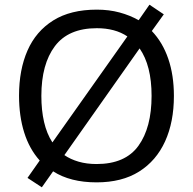

<svg xmlns="http://www.w3.org/2000/svg" viewBox="-20 -766 821 817"><path d="M720 -358Q720 -247 682.5 -164.5Q645 -82 572 -36Q499 10 391 10Q279 10 206 -37L158 31L97 -9L149 -83Q105 -132 83 -202Q61 -272 61 -359Q61 -469 97 -551Q133 -633 206.5 -679Q280 -725 392 -725Q444 -725 488.5 -713Q533 -701 570 -680L616 -746L677 -705L626 -634Q672 -586 696 -516Q720 -446 720 -358ZM625 -358Q625 -487 574 -560L254 -106Q280 -88 314.5 -78Q349 -68 391 -68Q513 -68 569 -145.5Q625 -223 625 -358ZM156 -358Q156 -297 167.5 -247Q179 -197 203 -160L522 -611Q470 -646 392 -646Q271 -646 213.5 -569.5Q156 -493 156 -358Z"/></svg>

Font: Noto Sans Gunjala Gondi
Style: Regular
Weight: 400
Designer: Ek Type
Foundry: Ek Type
Version: Version 1.004